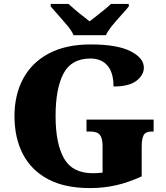

<svg xmlns="http://www.w3.org/2000/svg" viewBox="-20 -951 850 981"><path d="M440 10Q310 10 224.5 -36Q139 -82 96.5 -164.5Q54 -247 54 -358Q54 -466 98 -548.5Q142 -631 229 -677.5Q316 -724 444 -724Q578 -724 646.5 -689.5Q715 -655 715 -605Q715 -568 677.5 -538.5Q640 -509 560 -509Q560 -580 529 -616Q498 -652 442 -652Q345 -652 304.5 -575.5Q264 -499 264 -358Q264 -217 307 -141.5Q350 -66 454 -66Q476 -66 504 -69V-206Q504 -243 491 -261Q478 -279 441 -279H422V-340H765V-279H756Q724 -279 714 -260.5Q704 -242 704 -202V-50Q640 -20 575.5 -5Q511 10 440 10ZM356 -771Q346 -794 324 -820.5Q302 -847 278.5 -873Q255 -899 239 -918V-931H330Q341 -921 360.5 -904Q380 -887 401.5 -870.5Q423 -854 438 -842Q453 -854 474.5 -870.5Q496 -887 516.5 -904Q537 -921 547 -931H638V-918Q623 -899 599 -873Q575 -847 553.5 -820.5Q532 -794 521 -771Z"/></svg>

Font: Noto Serif Black
Style: Regular
Weight: 900
Designer: Monotype Design Team
Foundry: Monotype Imaging Inc.
Version: Version 2.014; ttfautohint (v1.8.4.7-5d5b)